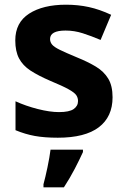

<svg xmlns="http://www.w3.org/2000/svg" viewBox="-20 -576 537 817"><path d="M459 -162Q459 -79 400.5 -34.5Q342 10 226 10Q169 10 128 2.5Q87 -5 46 -22V-145Q90 -125 141 -112Q192 -99 231 -99Q275 -99 293.5 -112Q312 -125 312 -146Q312 -160 304.5 -171Q297 -182 272 -196Q247 -210 194 -232Q143 -254 110 -275.5Q77 -297 61 -327.5Q45 -358 45 -404Q45 -480 104 -518Q163 -556 261 -556Q312 -556 358 -546Q404 -536 453 -513L408 -406Q368 -423 332 -434.5Q296 -446 259 -446Q193 -446 193 -410Q193 -397 201.5 -386.5Q210 -376 234.5 -364Q259 -352 307 -332Q354 -313 388 -292.5Q422 -272 440.5 -241.5Q459 -211 459 -162ZM333 61V71Q318 104 298 142.5Q278 181 252 221H165V208Q173 179 182 136Q191 93 195 61Z"/></svg>

Font: Noto IKEA Simplified Chinese
Style: Bold
Weight: 700
Designer: Monotype Design Team
Foundry: Monotype Imaging Inc.
Version: Version 1.100